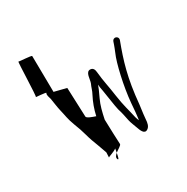

<svg xmlns="http://www.w3.org/2000/svg" viewBox="-123 -787 701 719"><g transform="rotate(-30 227.5 -428.0)"><path d="M38 -532C34 -532 82 -529 80 -526C75 -519 81 -507 83 -498C85 -486 89 -457 92 -445C99 -417 99 -404 111 -372C119 -352 125 -334 129 -319C137 -290 140 -284 149 -260C153 -249 158 -234 163 -221L162 -199C163 -202 188 -208 199 -217C198 -212 197 -206 196 -200C207 -209 224 -217 223 -223C222 -231 220 -297 219 -330C225 -359 231 -385 243 -410C256 -437 258 -443 263 -456C263 -448 265 -438 267 -428C270 -413 278 -352 282 -338C289 -316 290 -307 295 -284C297 -273 306 -252 309 -243C313 -232 321 -207 338 -218C349 -225 352 -238 353 -256L355 -276C356 -284 358 -296 360 -314C370 -424 390 -487 417 -559C423 -576 399 -585 393 -566C391 -561 390 -557 390 -557C386 -546 385 -543 378 -526C363 -493 342 -403 336 -334C334 -305 332 -287 331 -280L329 -264C327 -269 325 -272 323 -280C314 -321 307 -339 300 -387C294 -432 287 -456 283 -499C282 -510 278 -519 267 -520C245 -522 248 -487 242 -473C236 -461 233 -446 226 -434C213 -409 204 -384 198 -357C183 -362 163 -369 162 -376L157 -503L105 -516L103 -672C103 -676 51 -678 48 -680C45 -682 42 -532 38 -532ZM162 -199ZM186 -179C190 -170 193 -184 196 -200C189 -194 183 -187 186 -179Z"/></g></svg>

Font: FailCity
Style: Regular
Weight: 400
Version: Version 1